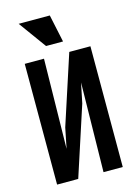

<svg xmlns="http://www.w3.org/2000/svg" viewBox="-124 -893 686 960"><g transform="rotate(-15 219.0 -413.0)"><path d="M289.1 0 298.8 -593.8 279.3 -625H388.7V0ZM158.2 0H48.8V-625H148.4L138.7 -30.3ZM113.3 -24.4 162.1 -265.6 279.3 -625 325.2 -600.6 275.4 -359.4 158.2 0ZM174.8 -683.6 71.3 -826.2H232.4L262.7 -683.6Z"/></g></svg>

Font: Sudo Var
Style: Regular
Weight: 400
Monospace: yes
Designer: Jens Kutilek
Foundry: Jens Kutilek
Version: Version 0.065;FEAKit 1.0